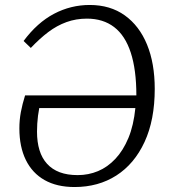

<svg xmlns="http://www.w3.org/2000/svg" viewBox="-20 -739 687 773"><path d="M280 14Q209 14 159.5 -14Q110 -42 84 -95Q58 -148 58 -222Q58 -256 64 -288Q70 -320 81 -355H529Q529 -458 506.5 -527Q484 -596 439.5 -630Q395 -664 330 -664Q286 -664 247.5 -650Q209 -636 174.5 -610Q140 -584 104 -546L75 -574Q130 -648 197.5 -683.5Q265 -719 341 -719Q424 -719 482.5 -677Q541 -635 572 -559.5Q603 -484 603 -381Q603 -256 562 -167.5Q521 -79 448.5 -32.5Q376 14 280 14ZM293 -34Q336 -34 374.5 -50Q413 -66 444.5 -99.5Q476 -133 497 -183.5Q518 -234 525 -304H138Q135 -289 133 -273Q131 -257 130 -241Q129 -225 129 -209Q129 -167 139 -134.5Q149 -102 169.5 -79.5Q190 -57 220.5 -45.5Q251 -34 293 -34Z"/></svg>

Font: Literata 24pt Light
Style: Italic
Weight: 300
Italic angle: -2°
Designer: Latin by Veronika Burian and Jose Scaglione. Greek by Irene Vlachou. Cyrillic by Vera Evstafieva
Foundry: TypeTogether
Version: Version 3.103;gftools[0.9.29]